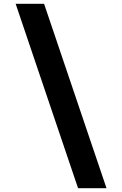

<svg xmlns="http://www.w3.org/2000/svg" viewBox="-20 -843 640 1006"><path d="M389 143 62 -823H211L538 143Z"/></svg>

Font: Iosevka Custom Heavy Extended
Style: Regular
Weight: 900
Width: 7
Monospace: yes
Designer: Belleve Invis
Foundry: Belleve Invis
Version: Version 11.2.4; ttfautohint (v1.8.4)